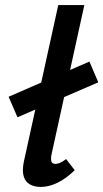

<svg xmlns="http://www.w3.org/2000/svg" viewBox="-20 -731 408 758"><path d="M141 7Q116 7 98 -3Q80 -13 73.5 -35Q67 -57 74 -92L210 -711H313L184 -124Q180 -106 182.5 -95Q185 -84 199 -84Q207 -84 216.5 -88Q226 -92 241 -103L275 -59Q241 -26 207 -9.5Q173 7 141 7ZM49 -268 14 -349 333 -488 368 -406Z"/></svg>

Font: Ysabeau Office
Style: Bold Italic
Weight: 700
Italic angle: -12°
Designer: Christian Thalmann (Catharsis Fonts)
Version: Version 2.001;gftools[0.9.30]; featfreeze: tnum,lnum,ss02